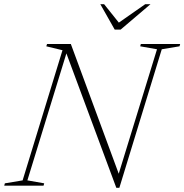

<svg xmlns="http://www.w3.org/2000/svg" viewBox="-47 -878 872 908"><path d="M718 -645 517.5 10H503L267 -625.5L82.5 -25L162 -11L159 0H-27L-24 -11L60 -25L248.5 -640.5L172 -659L175.5 -670H288L514.5 -56.5L695.5 -645L616 -659L619 -670H805L802 -659ZM664.5 -858 523.5 -738H495.5L427.5 -858H445.5L515 -771L639.5 -858Z"/></svg>

Font: Newsreader 16pt ExtraLight
Style: Italic
Weight: 275
Italic angle: -17°
Designer: Hugues Gentile
Foundry: Production Type
Version: Version 1.003; ttfautohint (v1.8.3)